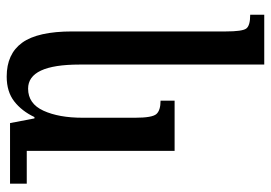

<svg xmlns="http://www.w3.org/2000/svg" viewBox="-138 -662 810 574"><g transform="rotate(90 267.0 -375.0)"><path d="M529 -50H431V-492H281V-450Q310 -450 321 -437.5Q332 -425 332 -374V-217Q332 -146 311 -100Q290 -54 245 -54Q173 -54 173 -208V-760H24V-718Q57 -718 65.5 -706Q74 -694 74 -645V-186Q74 -83 107.5 -36.5Q141 10 209 10Q254 10 283 -12.5Q312 -35 330 -73H334L348 0H529Z"/></g></svg>

Font: Noto Serif Armenian ExtraCondensed Semi
Style: Regular
Weight: 600
Width: 3
Designer: Monotype Design Team
Foundry: Monotype Imaging Inc.
Version: Version 1.901